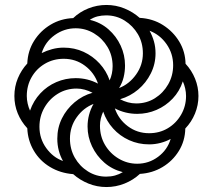

<svg xmlns="http://www.w3.org/2000/svg" viewBox="-20 -744 858 774"><path d="M409 10Q371 10 336.5 -4Q302 -18 275 -42Q223 -46 181.5 -71Q140 -96 116 -137Q92 -178 90 -227Q65 -254 51.5 -287Q38 -320 38 -357Q38 -395 52 -428.5Q66 -462 90 -488Q92 -539 117.5 -579.5Q143 -620 184 -644.5Q225 -669 275 -671Q301 -696 336 -710Q371 -724 409 -724Q447 -724 481.5 -710Q516 -696 543 -672Q596 -669 637 -643Q678 -617 702.5 -576.5Q727 -536 728 -487Q753 -460 766.5 -426.5Q780 -393 780 -357Q780 -320 766 -286Q752 -252 727 -226Q726 -176 701 -135.5Q676 -95 635 -70.5Q594 -46 544 -43Q517 -18 482 -4Q447 10 409 10ZM234 -95Q223 -114 217 -137Q211 -160 211 -185Q211 -229 229.5 -266.5Q248 -304 280.5 -331.5Q313 -359 353 -370Q338 -378 321.5 -382.5Q305 -387 289 -387Q247 -387 213 -366Q179 -345 159 -310Q139 -275 139 -233Q139 -185 166.5 -147Q194 -109 234 -95ZM408 -32Q427 -32 443.5 -36.5Q460 -41 475 -50Q432 -61 400.5 -88.5Q369 -116 351 -154Q333 -192 333 -234Q333 -258 339 -281Q345 -304 357 -325Q316 -309 289 -271Q262 -233 262 -185Q262 -143 281.5 -108.5Q301 -74 334.5 -53Q368 -32 408 -32ZM101 -298Q115 -338 142.5 -367.5Q170 -397 207 -413Q244 -429 285 -429Q333 -429 375 -407Q360 -451 322.5 -479Q285 -507 237 -507Q195 -507 161 -487Q127 -467 107.5 -433Q88 -399 88 -357Q88 -342 91.5 -326.5Q95 -311 101 -298ZM533 -84Q580 -84 617.5 -112Q655 -140 668 -184Q650 -174 627.5 -168Q605 -162 581 -162Q538 -162 500.5 -179Q463 -196 436 -226Q409 -256 396 -294Q390 -281 386.5 -266.5Q383 -252 383 -237Q383 -194 403.5 -159.5Q424 -125 458.5 -104.5Q493 -84 533 -84ZM422 -420Q428 -433 431 -447.5Q434 -462 434 -477Q434 -520 413.5 -554.5Q393 -589 359 -609.5Q325 -630 285 -630Q239 -630 200.5 -602.5Q162 -575 148 -530Q168 -540 190.5 -546Q213 -552 237 -552Q280 -552 317 -535Q354 -518 381.5 -488Q409 -458 422 -420ZM581 -207Q623 -207 656.5 -227Q690 -247 710 -281.5Q730 -316 730 -357Q730 -372 726.5 -387.5Q723 -403 717 -416Q704 -376 676 -346.5Q648 -317 611 -301Q574 -285 533 -285Q509 -285 486.5 -290.5Q464 -296 443 -307Q458 -263 495.5 -235Q533 -207 581 -207ZM460 -389Q501 -405 528.5 -443.5Q556 -482 556 -529Q556 -572 536 -606Q516 -640 482.5 -661Q449 -682 408 -682Q390 -682 373.5 -678Q357 -674 342 -664Q385 -654 417 -626Q449 -598 466.5 -560Q484 -522 484 -480Q484 -456 478.5 -433Q473 -410 460 -389ZM529 -327Q571 -327 604.5 -348Q638 -369 658 -404Q678 -439 678 -481Q678 -528 651.5 -566Q625 -604 583 -620Q594 -600 600.5 -577.5Q607 -555 607 -529Q607 -486 588 -448Q569 -410 537 -383Q505 -356 464 -344Q479 -336 495.5 -331.5Q512 -327 529 -327Z"/></svg>

Font: Noto Serif Armenian Medium
Style: Regular
Weight: 500
Version: Version 2.007